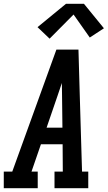

<svg xmlns="http://www.w3.org/2000/svg" viewBox="-42 -998 571 1018"><path d="M-22 0V-88H23L257 -735H374L381 -490L393 -88H426V0H247V-88H291L290 -233H175L125 -88H158V0ZM205 -321H289L287 -490Q287 -507 286.5 -524Q286 -541 286 -558Q280 -541 274.5 -524Q269 -507 263 -490ZM221 -793 157 -854 308 -978H403L509 -848L434 -799L348 -921Z"/></svg>

Font: Iosevka Slab Semibold
Style: Italic
Weight: 600
Italic angle: -9°
Monospace: yes
Designer: Belleve Invis
Foundry: Belleve Invis
Version: Version 11.1.1; ttfautohint (v1.8.3)